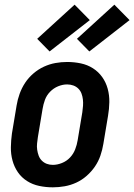

<svg xmlns="http://www.w3.org/2000/svg" viewBox="-20 -793 574 821"><path d="M206 8Q176 8 147.5 2Q119 -4 95.5 -19Q72 -34 56.5 -56.5Q41 -79 33.5 -106.5Q26 -134 26.5 -163.5Q27 -193 31 -222L51 -342Q55 -367 64 -392Q73 -417 87.5 -439Q102 -461 123 -479Q144 -497 168 -508Q192 -519 217 -523.5Q242 -528 267 -528Q297 -528 325.5 -522Q354 -516 377.5 -501Q401 -486 417 -463.5Q433 -441 440.5 -413.5Q448 -386 447.5 -356.5Q447 -327 442 -298L422 -178Q418 -153 409.5 -128Q401 -103 386 -81Q371 -59 350.5 -41Q330 -23 306 -12Q282 -1 256.5 3.5Q231 8 206 8ZM206 -88Q225 -88 245 -96Q265 -104 279.5 -119.5Q294 -135 301.5 -154.5Q309 -174 312 -193L332 -313Q334 -327 335 -340.5Q336 -354 334.5 -367.5Q333 -381 328.5 -393Q324 -405 315 -414Q306 -423 293.5 -427.5Q281 -432 267 -432Q248 -432 228.5 -424Q209 -416 194 -400.5Q179 -385 172 -365.5Q165 -346 162 -327L142 -207Q140 -193 138.5 -179.5Q137 -166 139 -152.5Q141 -139 145.5 -127Q150 -115 159 -106Q168 -97 180 -92.5Q192 -88 206 -88ZM362 -573 309 -627 469 -773 534 -707ZM192 -573 139 -627 299 -773 364 -707Z"/></svg>

Font: Iosevka Oblique
Style: Bold
Weight: 700
Italic angle: -9°
Monospace: yes
Designer: Belleve Invis
Foundry: Belleve Invis
Version: Version 32.5.0; ttfautohint (v1.8.4)